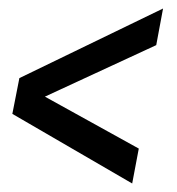

<svg xmlns="http://www.w3.org/2000/svg" viewBox="-20 -507 416 451"><path d="M9 -239.5 25.5 -323.5 363 -487 347 -401 85.5 -280 306 -158 290.5 -76Z"/></svg>

Font: Cabin Condensed
Style: Italic
Weight: 400
Width: 3
Italic angle: -10°
Designer: Pablo Impallari
Foundry: Pablo Impallari. http://www.impallari.com Igino Marini. http://www.ikern.com
Version: Version 3.001; ttfautohint (v1.8.3)